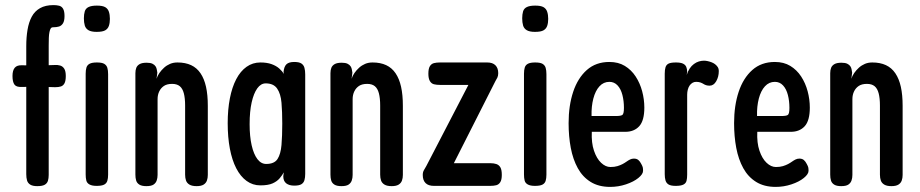

<svg xmlns="http://www.w3.org/2000/svg" viewBox="-20 -719 3608 753"><path d="M126 11Q108 11 98.5 5Q89 -1 86 -11.5Q83 -22 83 -36V-538Q83 -573 88 -602.5Q93 -632 104.5 -653.5Q116 -675 137 -687Q158 -699 190 -699Q202 -699 212 -696.5Q222 -694 227.5 -684.5Q233 -675 233 -656Q233 -637 227 -627.5Q221 -618 211.5 -615Q202 -612 188 -612Q182 -612 179 -607.5Q176 -603 174 -593.5Q172 -584 171.5 -570.5Q171 -557 171 -540V-33Q171 -20 168 -10Q165 0 155.5 5.5Q146 11 126 11ZM67 -463 130 -462 193 -464Q206 -465 216 -462Q226 -459 232 -449.5Q238 -440 238 -421Q238 -402 233 -392.5Q228 -383 219 -380Q210 -377 196 -377L130 -379L65 -378Q44 -377 36.5 -387.5Q29 -398 29 -421Q29 -443 38 -453.5Q47 -464 67 -463Z M359 10Q341 10 331 4.5Q321 -1 318.5 -11Q316 -21 316 -35V-430Q316 -444 319 -454Q322 -464 331.5 -469Q341 -474 360 -474Q380 -474 389 -468.5Q398 -463 401 -453Q404 -443 404 -428V-34Q404 -20 401 -10Q398 0 388.5 5Q379 10 359 10ZM359 -594Q338 -594 327 -600.5Q316 -607 312.5 -619Q309 -631 309 -647Q309 -663 312.5 -674.5Q316 -686 327.5 -691.5Q339 -697 360 -697Q382 -697 392.5 -691Q403 -685 407 -673Q411 -661 411 -645Q411 -629 407 -617.5Q403 -606 392.5 -600Q382 -594 359 -594Z M554 11Q536 11 526.5 5Q517 -1 514 -11Q511 -21 511 -34V-432Q511 -444 514.5 -453Q518 -462 527.5 -467.5Q537 -473 555 -473Q570 -473 578 -469Q586 -465 590 -459Q594 -453 595 -446Q596 -439 597 -434L594 -410Q597 -421 605 -432.5Q613 -444 623.5 -453.5Q634 -463 647 -468.5Q660 -474 676 -474Q707 -474 729.5 -463.5Q752 -453 766.5 -431.5Q781 -410 788 -378.5Q795 -347 795 -304V-33Q795 -21 791.5 -11Q788 -1 778.5 5Q769 11 751 11Q733 11 723 5Q713 -1 709.5 -11Q706 -21 706 -34V-305Q706 -334 701 -353Q696 -372 685 -381Q674 -390 655 -390Q635 -390 623 -382Q611 -374 604.5 -360.5Q598 -347 598 -330V-33Q598 -21 594.5 -11Q591 -1 582 5Q573 11 554 11Z M1134 9Q1114 9 1102.5 0Q1091 -9 1091 -28L1093 -43Q1087 -32 1077 -20Q1067 -8 1049.5 0Q1032 8 1001 8Q971 8 947 -9.5Q923 -27 906.5 -59Q890 -91 881.5 -136Q873 -181 873 -236Q873 -289 881.5 -333Q890 -377 906.5 -408.5Q923 -440 947 -457Q971 -474 1001 -474Q1027 -474 1045 -467.5Q1063 -461 1075 -450.5Q1087 -440 1093 -429L1092 -437Q1094 -458 1103.5 -467Q1113 -476 1134 -476Q1153 -476 1162 -470Q1171 -464 1174 -453Q1177 -442 1177 -427V-37Q1177 -23 1174 -12.5Q1171 -2 1162 3.5Q1153 9 1134 9ZM1024 -76Q1056 -76 1068.5 -95.5Q1081 -115 1084 -150.5Q1087 -186 1087 -234Q1087 -281 1084 -316Q1081 -351 1067 -371.5Q1053 -392 1022 -392Q1003 -392 989 -372.5Q975 -353 967 -317.5Q959 -282 959 -232Q959 -184 967 -149Q975 -114 989.5 -95Q1004 -76 1024 -76Z M1319 11Q1301 11 1291.5 5Q1282 -1 1279 -11Q1276 -21 1276 -34V-432Q1276 -444 1279.5 -453Q1283 -462 1292.5 -467.5Q1302 -473 1320 -473Q1335 -473 1343 -469Q1351 -465 1355 -459Q1359 -453 1360 -446Q1361 -439 1362 -434L1359 -410Q1362 -421 1370 -432.5Q1378 -444 1388.5 -453.5Q1399 -463 1412 -468.5Q1425 -474 1441 -474Q1472 -474 1494.5 -463.5Q1517 -453 1531.5 -431.5Q1546 -410 1553 -378.5Q1560 -347 1560 -304V-33Q1560 -21 1556.5 -11Q1553 -1 1543.5 5Q1534 11 1516 11Q1498 11 1488 5Q1478 -1 1474.5 -11Q1471 -21 1471 -34V-305Q1471 -334 1466 -353Q1461 -372 1450 -381Q1439 -390 1420 -390Q1400 -390 1388 -382Q1376 -374 1369.5 -360.5Q1363 -347 1363 -330V-33Q1363 -21 1359.5 -11Q1356 -1 1347 5Q1338 11 1319 11Z M1682 10Q1660 10 1649 -1Q1638 -12 1638 -33Q1638 -44 1642.5 -51.5Q1647 -59 1652 -68L1817 -386H1706Q1692 -386 1682 -388.5Q1672 -391 1666 -401Q1660 -411 1660 -430Q1660 -450 1666 -459.5Q1672 -469 1682 -471.5Q1692 -474 1706 -474H1891Q1912 -474 1923 -463Q1934 -452 1934 -432Q1934 -422 1930.5 -414.5Q1927 -407 1923 -401L1760 -79H1903Q1917 -79 1927 -75.5Q1937 -72 1942.5 -62.5Q1948 -53 1948 -33Q1948 -14 1942 -4.5Q1936 5 1926 7.5Q1916 10 1902 10Z M2078 10Q2060 10 2050 4.5Q2040 -1 2037.5 -11Q2035 -21 2035 -35V-430Q2035 -444 2038 -454Q2041 -464 2050.5 -469Q2060 -474 2079 -474Q2099 -474 2108 -468.5Q2117 -463 2120 -453Q2123 -443 2123 -428V-34Q2123 -20 2120 -10Q2117 0 2107.5 5Q2098 10 2078 10ZM2078 -594Q2057 -594 2046 -600.5Q2035 -607 2031.5 -619Q2028 -631 2028 -647Q2028 -663 2031.5 -674.5Q2035 -686 2046.5 -691.5Q2058 -697 2079 -697Q2101 -697 2111.5 -691Q2122 -685 2126 -673Q2130 -661 2130 -645Q2130 -629 2126 -617.5Q2122 -606 2111.5 -600Q2101 -594 2078 -594Z M2373 14Q2328 14 2296.5 -5.5Q2265 -25 2246 -59.5Q2227 -94 2218.5 -139Q2210 -184 2210 -236Q2210 -305 2228 -359Q2246 -413 2281.5 -444.5Q2317 -476 2370 -476Q2405 -476 2430.5 -460.5Q2456 -445 2473 -419Q2490 -393 2498.5 -361Q2507 -329 2507 -297Q2507 -246 2487 -224Q2467 -202 2432 -202H2301Q2299 -159 2309.5 -128Q2320 -97 2337.5 -80.5Q2355 -64 2374 -64Q2390 -64 2401.5 -67.5Q2413 -71 2421.5 -75.5Q2430 -80 2437 -85Q2444 -90 2451 -93.5Q2458 -97 2466 -97Q2477 -97 2483.5 -91.5Q2490 -86 2495 -76Q2500 -67 2501 -62Q2502 -57 2502 -49Q2502 -36 2483.5 -21Q2465 -6 2435 4Q2405 14 2373 14ZM2300 -264H2396Q2414 -264 2420.5 -268Q2427 -272 2427 -296Q2427 -323 2421 -346.5Q2415 -370 2402 -384Q2389 -398 2370 -398Q2347 -398 2331 -380.5Q2315 -363 2307 -332.5Q2299 -302 2300 -264Z M2630 10Q2611 10 2602 4.5Q2593 -1 2590 -11.5Q2587 -22 2587 -36V-430Q2587 -445 2590 -455Q2593 -465 2602 -469.5Q2611 -474 2631 -474Q2649 -474 2658.5 -469.5Q2668 -465 2671.5 -456.5Q2675 -448 2675 -437L2673 -425Q2678 -440 2685 -450.5Q2692 -461 2701.5 -468Q2711 -475 2721 -478Q2731 -481 2741 -481Q2747 -481 2754.5 -479.5Q2762 -478 2770 -475Q2778 -472 2784 -467.5Q2790 -463 2794.5 -456.5Q2799 -450 2799 -440Q2799 -418 2789 -400.5Q2779 -383 2763 -383Q2755 -383 2749 -385Q2743 -387 2738.5 -390Q2734 -393 2727 -395.5Q2720 -398 2710 -398Q2702 -398 2695.5 -394Q2689 -390 2684.5 -383.5Q2680 -377 2677.5 -367.5Q2675 -358 2675 -348V-34Q2675 -20 2672.5 -10Q2670 0 2660 5Q2650 10 2630 10Z M3022 14Q2977 14 2945.5 -5.5Q2914 -25 2895 -59.5Q2876 -94 2867.5 -139Q2859 -184 2859 -236Q2859 -305 2877 -359Q2895 -413 2930.5 -444.5Q2966 -476 3019 -476Q3054 -476 3079.5 -460.5Q3105 -445 3122 -419Q3139 -393 3147.5 -361Q3156 -329 3156 -297Q3156 -246 3136 -224Q3116 -202 3081 -202H2950Q2948 -159 2958.5 -128Q2969 -97 2986.5 -80.5Q3004 -64 3023 -64Q3039 -64 3050.5 -67.5Q3062 -71 3070.5 -75.5Q3079 -80 3086 -85Q3093 -90 3100 -93.5Q3107 -97 3115 -97Q3126 -97 3132.5 -91.5Q3139 -86 3144 -76Q3149 -67 3150 -62Q3151 -57 3151 -49Q3151 -36 3132.5 -21Q3114 -6 3084 4Q3054 14 3022 14ZM2949 -264H3045Q3063 -264 3069.5 -268Q3076 -272 3076 -296Q3076 -323 3070 -346.5Q3064 -370 3051 -384Q3038 -398 3019 -398Q2996 -398 2980 -380.5Q2964 -363 2956 -332.5Q2948 -302 2949 -264Z M3279 11Q3261 11 3251.5 5Q3242 -1 3239 -11Q3236 -21 3236 -34V-432Q3236 -444 3239.5 -453Q3243 -462 3252.5 -467.5Q3262 -473 3280 -473Q3295 -473 3303 -469Q3311 -465 3315 -459Q3319 -453 3320 -446Q3321 -439 3322 -434L3319 -410Q3322 -421 3330 -432.5Q3338 -444 3348.5 -453.5Q3359 -463 3372 -468.5Q3385 -474 3401 -474Q3432 -474 3454.5 -463.5Q3477 -453 3491.5 -431.5Q3506 -410 3513 -378.5Q3520 -347 3520 -304V-33Q3520 -21 3516.5 -11Q3513 -1 3503.5 5Q3494 11 3476 11Q3458 11 3448 5Q3438 -1 3434.5 -11Q3431 -21 3431 -34V-305Q3431 -334 3426 -353Q3421 -372 3410 -381Q3399 -390 3380 -390Q3360 -390 3348 -382Q3336 -374 3329.5 -360.5Q3323 -347 3323 -330V-33Q3323 -21 3319.5 -11Q3316 -1 3307 5Q3298 11 3279 11Z"/></svg>

Font: Fredoka Condensed
Style: Regular
Weight: 400
Width: 3
Designer: Ben Nathan
Foundry: Milena B. Brandão, Ben Nathan
Version: Version 2.001